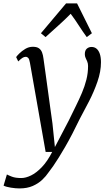

<svg xmlns="http://www.w3.org/2000/svg" viewBox="-70 -832 630 1100"><path d="M101.5 -472.5Q98 -493 92 -499.8Q86 -506.5 77.5 -506.5Q67.5 -506.5 57.8 -500Q48 -493.5 34.5 -480L22.5 -505Q26.5 -511.5 40.5 -525.5Q54.5 -539.5 74.8 -551.8Q95 -564 118 -564Q140.5 -564 152.8 -555.5Q165 -547 170.8 -532Q176.5 -517 179 -497Q185.5 -450.5 192 -404Q198.5 -357.5 204.8 -311Q211 -264.5 217.5 -218Q224 -171.5 230.5 -125L244.5 10.5L324 -141.5Q344.5 -184 364 -223.2Q383.5 -262.5 399.5 -300.2Q415.5 -338 425 -375.8Q434.5 -413.5 434.5 -453.5Q434.5 -468.5 429.8 -479.5Q425 -490.5 420.5 -500.2Q416 -510 416 -521.5Q416 -543 427.2 -553Q438.5 -563 454.5 -563Q471.5 -563 483.5 -552.8Q495.5 -542.5 502 -523Q508.5 -503.5 508.5 -475.5Q508.5 -422 488.2 -363.8Q468 -305.5 439.5 -250.5Q411 -195.5 386.5 -150Q364.5 -104.5 343.8 -64.5Q323 -24.5 303.5 9.2Q284 43 266.8 70.5Q249.5 98 234.8 119.5Q220 141 207.5 156.5Q194 177 172 198Q150 219 118 233.2Q86 247.5 41.5 247.5Q20 247.5 -7.2 243.2Q-34.5 239 -49.5 231.5L-30.5 167.5Q-22.5 172 -2.2 180Q18 188 52 188Q77.5 188 107.8 173.2Q138 158.5 169.5 125.8Q201 93 229 38.5H191.5ZM191 -619.5 164.5 -641.5 308.5 -812.5H371.5L456.5 -641.5L427 -619.5Q402.5 -653 381.5 -686Q360.5 -719 335 -753Q302 -719.5 265.2 -686.5Q228.5 -653.5 191 -619.5Z"/></svg>

Font: Merriweather 24pt Light
Style: Italic
Weight: 300
Italic angle: -7.8°
Version: Version 2.101